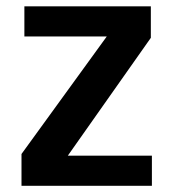

<svg xmlns="http://www.w3.org/2000/svg" viewBox="-20 -599 558 619"><path d="M58.6 -481.4V-578.6H466.3V-477.1L198.7 -97.2H469.7V0H49.3V-102.5L324.2 -481.4Z"/></svg>

Font: Dhyana
Style: Bold
Weight: 700
Foundry: Vernon Adams
Version: Version 1.002; ttfautohint (v0.8.51-6076)